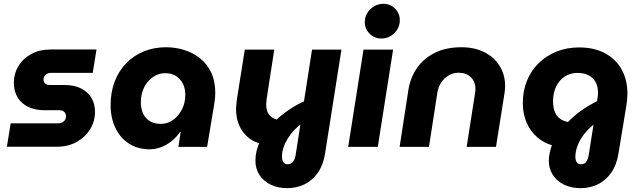

<svg xmlns="http://www.w3.org/2000/svg" viewBox="-20 -774 3369 1012"><path d="M16.3 -0.7 36.3 -124H286Q299 -124 308.2 -128.7Q317.3 -133.3 322.7 -141.8Q328 -150.3 328 -160.3Q328 -175 318.7 -184Q309.3 -193 292.3 -193H213Q166.7 -193 130.5 -209.8Q94.3 -226.7 73.7 -259.2Q53 -291.7 53 -338.3Q53 -385 76.5 -424.8Q100 -464.7 144.3 -489Q188.7 -513.3 250 -513.3H488.7L468.7 -390H249Q237 -390 228.2 -385.3Q219.3 -380.7 214.7 -373.5Q210 -366.3 209.3 -356.7Q209.3 -342.3 217.7 -334.2Q226 -326 242 -326H320.3Q371 -326 406.7 -308.2Q442.3 -290.3 461.5 -258.8Q480.7 -227.3 480.7 -184.7Q480.7 -134.3 454.8 -92.5Q429 -50.7 384 -25.7Q339 -0.7 281 -0.7Z M769.7 13Q706.7 13 660.2 -16.8Q613.7 -46.7 588.3 -99.7Q563 -152.7 563 -220.7Q563 -287.7 584.2 -343.5Q605.3 -399.3 644.5 -440Q683.7 -480.7 737.3 -502.8Q791 -525 855.3 -525Q904.3 -525 950.7 -510.7Q997 -496.3 1034.2 -466.8Q1071.3 -437.3 1093 -391.8Q1114.7 -346.3 1114.7 -283.3Q1114.7 -269 1113.3 -255.2Q1112 -241.3 1108.3 -220L1071.7 0H920.3L932.3 -78.3H929Q899.7 -35.7 856.8 -11.3Q814 13 769.7 13ZM826.7 -121Q863.3 -121 892.5 -142Q921.7 -163 939.2 -197.7Q956.7 -232.3 956.7 -273.7Q956.7 -307 944.2 -332.5Q931.7 -358 908.2 -373.2Q884.7 -388.3 851 -388.3Q815.7 -388.3 786.2 -368Q756.7 -347.7 739.5 -313Q722.3 -278.3 722.3 -235.7Q722.3 -199.7 735 -174Q747.7 -148.3 771 -134.7Q794.3 -121 826.7 -121Z M1493.3 217.7Q1443.7 217.7 1406 199Q1368.3 180.3 1347.3 147.7Q1326.3 115 1326.3 74Q1326.3 19.7 1351 -29.8Q1375.7 -79.3 1415.5 -121.3Q1455.3 -163.3 1502.5 -195Q1549.7 -226.7 1595 -245.3L1571 -123Q1525 -90.7 1495.7 -42.2Q1466.3 6.3 1466.3 51.3Q1466.3 68.7 1473.2 80.2Q1480 91.7 1495 91.7Q1515.3 91.7 1525.2 77.5Q1535 63.3 1538.7 40.3L1624.7 -512.7H1779.7L1693.3 36Q1684 95 1655.7 135.8Q1627.3 176.7 1585.7 197.2Q1544 217.7 1493.3 217.7ZM1390.3 -10.3Q1311.3 -17.7 1267.8 -69.7Q1224.3 -121.7 1224.3 -196.7Q1224.3 -210 1225.7 -225.7Q1227 -241.3 1229.3 -254.7L1270.3 -512.7H1425.7L1386 -256.3Q1385 -246 1384 -237.7Q1383 -229.3 1383 -223Q1383 -184.7 1402.8 -164Q1422.7 -143.3 1460 -140.7Z M1815.3 0 1896 -512.7H2052L1971.3 0ZM1990.3 -571Q1953 -571 1927.8 -596.7Q1902.7 -622.3 1902.7 -657.3Q1902.7 -684 1916.2 -705.8Q1929.7 -727.7 1952 -740.8Q1974.3 -754 2000.3 -754Q2037.3 -754 2062.3 -728.7Q2087.3 -703.3 2087.3 -666.7Q2087.3 -641 2074.2 -619.2Q2061 -597.3 2039.2 -584.2Q2017.3 -571 1990.3 -571Z M2086.3 0 2132.7 -300.7Q2143.3 -366.3 2178.8 -416.8Q2214.3 -467.3 2273.3 -496.2Q2332.3 -525 2411.7 -525Q2481.7 -525 2533.7 -498.5Q2585.7 -472 2614 -425.7Q2642.3 -379.3 2642.3 -320.7Q2642.3 -311 2641.3 -299.3Q2640.3 -287.7 2638.3 -276.7L2594.3 0H2439.7L2484 -283Q2485 -288.7 2485.5 -294.5Q2486 -300.3 2486 -304.7Q2486 -343 2461.8 -366.8Q2437.7 -390.7 2397.3 -390.7Q2369.3 -390.7 2345.7 -377Q2322 -363.3 2306.3 -340.3Q2290.7 -317.3 2285.7 -288.3L2241 0Z M3039.7 217.7Q2990 217.7 2952.3 199Q2914.7 180.3 2893.7 147.7Q2872.7 115 2872.7 74Q2872.7 53.3 2877.8 30.3Q2883 7.3 2888.7 -8.7Q2847.3 -20.3 2812.3 -50Q2777.3 -79.7 2756.5 -125.7Q2735.7 -171.7 2735.7 -230.7Q2735.7 -294.7 2757.5 -348.3Q2779.3 -402 2819.3 -441.2Q2859.3 -480.3 2913.5 -502.2Q2967.7 -524 3032 -524Q3112 -524 3169 -493.3Q3226 -462.7 3256.5 -407.8Q3287 -353 3287 -280Q3287 -266.3 3285.5 -251.2Q3284 -236 3282 -220.7L3239.7 36Q3230 95.7 3201.7 136.2Q3173.3 176.7 3131.8 197.2Q3090.3 217.7 3039.7 217.7ZM3041 91.7Q3061.3 91.7 3070.5 78.2Q3079.7 64.7 3083.3 41.7L3108.3 -116.7Q3088.7 -101 3073.3 -84.2Q3058 -67.3 3046.5 -49.8Q3035 -32.3 3027.7 -14.8Q3020.3 2.7 3016.5 19.3Q3012.7 36 3012.7 51.3Q3012.7 68.7 3019.3 80.2Q3026 91.7 3041 91.7ZM2974 -131Q3000.7 -159.3 3038.3 -187.3Q3076 -215.3 3127 -240.7L3130 -261Q3131 -268 3131.5 -274.2Q3132 -280.3 3132 -286.3Q3132 -318.7 3119 -341.8Q3106 -365 3081.8 -377.3Q3057.7 -389.7 3024 -389.7Q2985.7 -389.7 2956.8 -370.7Q2928 -351.7 2911.7 -318.5Q2895.3 -285.3 2895 -241Q2895 -208.7 2903.8 -185.7Q2912.7 -162.7 2930.3 -149.3Q2948 -136 2974 -131Z"/></svg>

Font: MuseoModerno Thin
Style: Italic
Weight: 100
Italic angle: -9°
Designer: Pablo Cosgaya, Héctor Gatti, Marcela Romero, and the Authors of The MuseoModerno Project.
Foundry: Omnibus-Type Team
Version: Version 1.003